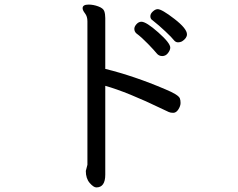

<svg xmlns="http://www.w3.org/2000/svg" viewBox="-20 -752 1040 839"><path d="M576 -606Q567 -614 567 -626Q567 -636 576.5 -646.5Q586 -657 598 -657Q619 -657 671.5 -610.5Q724 -564 724 -544Q724 -533 714 -520Q704 -507 689 -507Q674 -507 664.5 -519Q655 -531 627 -560Q599 -589 576 -606ZM758 -567Q747 -567 739 -577.5Q731 -588 703 -614.5Q675 -641 647 -663Q637 -669 637 -681Q637 -692 648 -702Q659 -712 669 -712Q687 -712 742 -669.5Q797 -627 797 -602Q797 -585 775 -571Q767 -567 758 -567ZM401 67Q389 67 372 47.5Q355 28 355 -5L362 -32V-659Q362 -680 351.5 -693.5Q341 -707 341 -716Q341 -732 367 -732Q388 -732 409.5 -724Q431 -716 435.5 -703.5Q440 -691 440 -673V-451Q566 -420 702 -362Q760 -338 766 -322Q769 -314 769 -302Q769 -289 759.5 -274Q750 -259 737 -259Q725 -259 717.5 -262.5Q710 -266 691 -275Q536 -350 440 -377V11Q440 67 401 67Z"/></svg>

Font: LXGW WenKai Mono Medium
Style: Regular
Weight: 500
Monospace: yes
Designer: LXGW / Fontworks Inc.
Foundry: LXGW / Fontworks Inc.
Version: Version 1.520; June 14, 2025